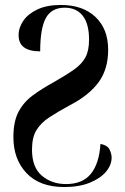

<svg xmlns="http://www.w3.org/2000/svg" viewBox="-20 -744 504 774"><path d="M239 10Q140 10 87 -46Q34 -102 34 -191Q34 -254 54.5 -293Q75 -332 111.5 -359Q148 -386 197 -413Q248 -442 279 -464Q310 -486 324.5 -513Q339 -540 339 -584Q339 -648 313.5 -680.5Q288 -713 241 -713Q188 -713 165 -671.5Q142 -630 142 -537Q55 -537 55 -602Q55 -633 74.5 -661Q94 -689 132 -706.5Q170 -724 225 -724Q314 -724 365 -675.5Q416 -627 416 -543Q416 -465 377.5 -412.5Q339 -360 262 -320Q214 -294 179.5 -271.5Q145 -249 127 -219.5Q109 -190 109 -141Q109 -69 149 -35.5Q189 -2 246 -2Q313 -2 346.5 -43.5Q380 -85 385 -164Q414 -158 422 -140.5Q430 -123 430 -109Q430 -79 407.5 -52Q385 -25 342 -7.5Q299 10 239 10Z"/></svg>

Font: Noto Serif Display ExtraCondensed SemiBold
Style: Regular
Weight: 600
Width: 2
Designer: Monotype Design Team
Foundry: Monotype Imaging Inc.
Version: Version 2.009